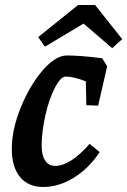

<svg xmlns="http://www.w3.org/2000/svg" viewBox="-20 -732 507 765"><path d="M27 -139Q27 -215 62.5 -303Q98 -391 149.5 -451Q201 -511 247 -511Q299 -511 387 -500L407 -468L371 -311L324 -313L322 -408Q272 -427 242 -427Q222 -427 199 -383Q176 -339 161 -273.5Q146 -208 146 -151Q146 -113 160 -92Q174 -71 200 -71Q230 -71 265 -93.5Q300 -116 337 -159L377 -126Q335 -62 275 -24.5Q215 13 152 13Q93 13 60 -26.5Q27 -66 27 -139ZM132 -584 291 -712H359L467 -576L427 -540L313 -638L159 -546Z"/></svg>

Font: Andada Pro
Style: Bold Italic
Weight: 700
Italic angle: -7°
Designer: Carolina Giovagnoli
Foundry: Huerta Tipografica
Version: Version 3.005; ttfautohint (v1.8.4)